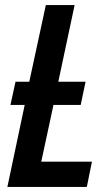

<svg xmlns="http://www.w3.org/2000/svg" viewBox="-20 -734 440 754"><path d="M9 0 77 -322H21L41 -413H95L160 -714H273L209 -413H316L297 -322H190L142 -99H341L321 0Z"/></svg>

Font: Noto Sans Condensed SemiBold
Style: Italic
Weight: 600
Width: 3
Italic angle: -12°
Designer: Monotype Design Team
Foundry: Monotype Imaging Inc.
Version: Version 2.013; ttfautohint (v1.8.4.7-5d5b)